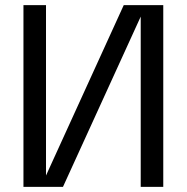

<svg xmlns="http://www.w3.org/2000/svg" viewBox="-20 -725 725 745"><path d="M71 0V-705H158.5V-43.9L460.1 -705H613.5V0H526V-660.6L224.4 0Z"/></svg>

Font: TikTok Sans Light
Style: Regular
Weight: 300
Version: Version 4.000